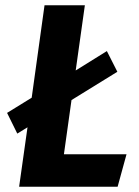

<svg xmlns="http://www.w3.org/2000/svg" viewBox="-20 -713 530 733"><path d="M224 -124H463L429 0H53L85 -227L46 -203L7 -282L101 -340L150 -693H304L269 -444L388 -518L428 -439L253 -331Z"/></svg>

Font: Fira Sans Condensed
Style: Bold Italic
Weight: 700
Width: 3
Italic angle: -8°
Designer: Carrois Corporate & Edenspiekermann AG
Foundry: Carrois Corporate GbR & Edenspiekermann AG
Version: Version 4.203